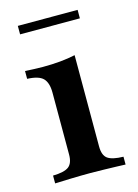

<svg xmlns="http://www.w3.org/2000/svg" viewBox="-94 -634 493 688"><g transform="rotate(-15 152.0 -290.0)"><path d="M24.2 0V-29Q66.1 -29.8 82.7 -42.3Q99.2 -54.8 99.2 -87.1V-316.9Q99.2 -353.2 83.1 -369.8Q66.9 -386.3 24.2 -387.9V-416.9Q40.3 -416.1 56.9 -415.3Q73.4 -414.5 90.3 -414.5Q124.2 -414.5 154.4 -417.3Q184.7 -420.2 210.5 -425.8V-87.1Q210.5 -54 227.4 -41.9Q244.4 -29.8 285.5 -29V0Q273.4 -0.8 252.4 -1.2Q231.5 -1.6 206.5 -2.4Q181.5 -3.2 156.5 -3.2Q119.4 -3.2 81.5 -2Q43.5 -0.8 24.2 0ZM41.1 -548.4V-579.8H262.9V-548.4Z"/></g></svg>

Font: Playfair
Style: Bold
Weight: 700
Designer: Claus Eggers Sørensen
Foundry: Claus Eggers Sørensen
Version: Version 2.001;gftools[0.9.30]